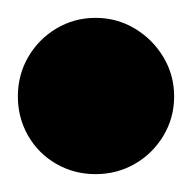

<svg xmlns="http://www.w3.org/2000/svg" viewBox="-57 -848 215 215"><path d="M-37 -740Q-37 -716 -25.5 -696Q-14 -676 6 -664.5Q26 -653 50 -653Q74 -653 94 -664.5Q114 -676 126 -696Q138 -716 138 -740Q138 -764 126 -784Q114 -804 94 -816Q74 -828 50 -828Q26 -828 6 -816Q-14 -804 -25.5 -784Q-37 -764 -37 -740Z"/></svg>

Font: Linefont
Style: Bold
Weight: 700
Monospace: yes
Version: Version 3.002;gftools[0.9.33]